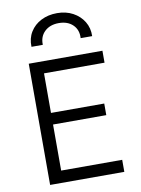

<svg xmlns="http://www.w3.org/2000/svg" viewBox="-102 -1024 801 1092"><g transform="rotate(-10 299.0 -478.0)"><path d="M97 0V-700H522.5V-631H173V-402.5H480.5V-335.5H173V-69.5H525.5V0ZM129 -792Q127 -840.5 149.8 -877.5Q172.5 -914.5 213 -935Q253.5 -955.5 305 -955.5Q356.5 -955.5 396.2 -934Q436 -912.5 458.5 -875.8Q481 -839 479.5 -792H413Q416 -839.5 386 -868.8Q356 -898 305 -898Q254 -898 223.2 -868.8Q192.5 -839.5 194.5 -792Z"/></g></svg>

Font: Geologica ExtraLight
Style: Regular
Weight: 200
Designer: Sindre Bremnes, Frode Helland
Foundry: Monokrom Skriftforlag AS
Version: Version 1.010; ttfautohint (v1.8.4.7-5d5b);gftools[0.9.28]